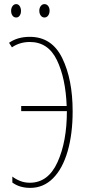

<svg xmlns="http://www.w3.org/2000/svg" viewBox="-20 -903 436 933"><path d="M38 -673 24 -695Q65 -724 125 -724Q232 -724 282.5 -620.5Q333 -517 333 -362Q333 -252 308.5 -167.5Q284 -83 237.5 -36.5Q191 10 127 10Q75 10 40 -16V-45Q55 -33 77 -24Q99 -15 125 -15Q214 -15 259.5 -115Q305 -215 305 -363H83V-388H304Q299 -523 256.5 -611Q214 -699 125 -699Q76 -699 38 -673ZM59 -883Q69 -883 75.5 -873.5Q82 -864 82 -850Q82 -836 75.5 -827Q69 -818 59 -818Q47 -818 40.5 -827.5Q34 -837 34 -850Q34 -864 41 -873.5Q48 -883 59 -883ZM196 -883Q207 -883 214 -874Q221 -865 221 -851Q221 -837 214 -827.5Q207 -818 196 -818Q185 -818 178 -827.5Q171 -837 171 -851Q171 -864 178 -873.5Q185 -883 196 -883Z"/></svg>

Font: Noto Sans Display Thin Cond
Style: Regular
Weight: 250
Width: 3
Designer: Monotype Design team
Foundry: Monotype Imaging Inc.
Version: Version 1.000